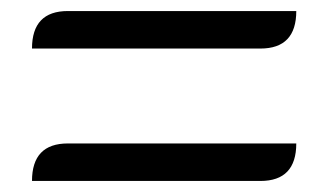

<svg xmlns="http://www.w3.org/2000/svg" viewBox="-20 -543 595 348"><path d="M38 -455Q38 -523 103 -523H517Q517 -455 452 -455ZM38 -215Q38 -283 103 -283H517Q517 -215 452 -215Z"/></svg>

Font: Swei Toothpaste CJK TC
Style: Regular
Weight: 400
Version: Version 1.0